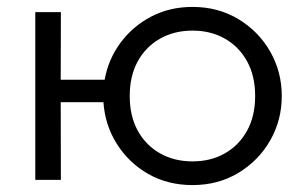

<svg xmlns="http://www.w3.org/2000/svg" viewBox="-20 -520 872 555"><path d="M82 0V-485H156L155.5 -289.5H282.5Q293 -348.5 328.2 -396.2Q363.5 -444 417 -472Q470.5 -500 536.5 -500Q610.5 -500 669 -464.8Q727.5 -429.5 761 -371Q794.5 -312.5 794.5 -242.5Q794.5 -172.5 761 -114Q727.5 -55.5 669 -20.2Q610.5 15 536.5 15Q465 15 408.5 -17.2Q352 -49.5 317.8 -104Q283.5 -158.5 279 -224.5H155.5L156 0ZM536.5 -53.5Q589.5 -53.5 630.2 -76.8Q671 -100 694.2 -142.2Q717.5 -184.5 717.5 -242.5Q717.5 -300.5 694.2 -342.8Q671 -385 630.2 -408.2Q589.5 -431.5 536.5 -431.5Q483.5 -431.5 442.5 -408.2Q401.5 -385 378.2 -342.8Q355 -300.5 355 -242.5Q355 -184.5 378.2 -142.2Q401.5 -100 442.5 -76.8Q483.5 -53.5 536.5 -53.5Z"/></svg>

Font: Geologica ExtraLight
Style: Regular
Weight: 200
Designer: Sindre Bremnes, Frode Helland
Foundry: Monokrom Skriftforlag AS
Version: Version 1.010; ttfautohint (v1.8.4.7-5d5b);gftools[0.9.28]